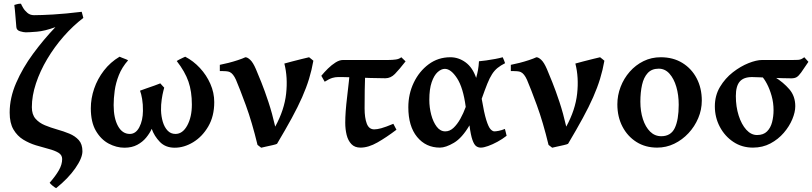

<svg xmlns="http://www.w3.org/2000/svg" viewBox="-20 -775 4344 1027"><path d="M425.8 -679.2Q370.6 -637.2 320.8 -580.6Q271 -523.9 232.7 -459.5Q194.3 -395 172.4 -328.9Q150.4 -262.7 150.4 -201.7Q150.4 -162.6 169.9 -140.1Q189.5 -117.7 220.2 -105Q251 -92.3 285.6 -82.5Q320.3 -72.8 351.1 -60.1Q381.8 -47.4 401.4 -25.6Q420.9 -3.9 420.9 34.2Q420.9 70.3 382.8 125Q344.7 179.7 280.3 231.4Q272.9 228 261.2 218.3Q249.5 208.5 245.6 202.6Q277.3 166.5 294.9 135.7Q312.5 105 312.5 75.7Q312.5 53.7 292.2 41.7Q272 29.8 240 21.5Q208 13.2 172.1 2.2Q136.2 -8.8 104.2 -28.3Q72.3 -47.9 52 -82.3Q31.7 -116.7 31.7 -172.9Q31.7 -251.5 66.4 -331.5Q101.1 -411.6 157 -487.5Q212.9 -563.5 276.4 -629.9Q219.2 -608.9 177.2 -605.5Q135.3 -602.1 118.2 -602.1Q106 -602.1 87.4 -607.7Q68.8 -613.3 67.4 -629.9Q67.4 -629.9 66.2 -644.8Q64.9 -659.7 63.2 -680.7Q61.5 -701.7 59.8 -720.7Q58.1 -739.7 56.6 -748.5Q61.5 -750 70.3 -752.4Q79.1 -754.9 84 -754.9Q86.4 -754.9 88.4 -755.1Q90.3 -755.4 92.3 -754.9Q94.7 -748.5 103.3 -733.6Q111.8 -718.8 126.5 -706.3Q141.1 -693.8 162.1 -693.8Q200.7 -693.8 264.6 -697.5Q328.6 -701.2 417 -711.9Q418 -706.1 421.4 -695.8Q424.8 -685.5 425.8 -679.2Z M1126 -229Q1126 -153.3 1094 -98.6Q1062 -43.9 1013.4 -14.4Q964.8 15.1 914.6 15.1Q865.2 15.1 835.2 -15.9Q805.2 -46.9 791.5 -85.9Q780.8 -62 761.7 -38.8Q742.7 -15.6 713.9 -0.2Q685.1 15.1 645.5 15.1Q603 15.1 561.5 -6.8Q520 -28.8 492.9 -75.2Q465.8 -121.6 465.8 -195.8Q465.8 -248.5 483.6 -300.8Q501.5 -353 535.9 -397.7Q570.3 -442.4 619.6 -471.7Q622.1 -470.2 632.3 -466.3Q642.6 -462.4 652.6 -458.5Q662.6 -454.6 665 -452.1Q632.3 -415 615.7 -373Q599.1 -331.1 593.5 -289.8Q587.9 -248.5 587.9 -212.9Q587.9 -143.1 611.1 -100.8Q634.3 -58.6 674.3 -58.6Q706.5 -58.6 725.3 -94.7Q744.1 -130.9 744.6 -181.6Q745.1 -217.8 740.2 -245.8Q735.4 -273.9 729 -290Q742.7 -295.4 764.4 -302.7Q786.1 -310.1 806.6 -317.4Q827.1 -324.7 837.4 -329.1Q841.3 -324.2 849.9 -315.2Q858.4 -306.2 858.4 -306.2Q858.4 -306.2 853.8 -288.6Q849.1 -271 845 -243.2Q840.8 -215.3 841.3 -184.6Q842.3 -152.3 850.8 -123.5Q859.4 -94.7 876.2 -76.7Q893.1 -58.6 918.5 -58.6Q957 -58.6 981.7 -104Q1006.3 -149.4 1006.3 -215.8Q1006.3 -285.6 988 -338.6Q969.7 -391.6 925.3 -448.7Q928.2 -451.2 938 -456.1Q947.8 -460.9 957.8 -465.8Q967.8 -470.7 970.7 -471.7Q1014.2 -449.2 1049.3 -411.4Q1084.5 -373.5 1105.2 -326.4Q1126 -279.3 1126 -229Z M1656.2 -450.2Q1647.5 -400.4 1633.1 -353.3Q1618.7 -306.2 1596.2 -255.1Q1573.7 -204.1 1540.8 -143.6Q1507.8 -83 1461.9 -5.9Q1457 -2.9 1439 1.2Q1420.9 5.4 1402.3 9.3Q1383.8 13.2 1377 15.1L1357.4 0Q1328.1 -121.6 1294.9 -212.2Q1261.7 -302.7 1242.2 -348.1Q1227.5 -380.9 1209 -389.6Q1201.7 -393.1 1189 -394Q1176.3 -395 1166 -395Q1155.8 -395 1155.8 -395V-428.2Q1176.3 -432.1 1202.1 -438.7Q1228 -445.3 1252.4 -453.4Q1276.9 -461.4 1292.5 -468.8Q1303.7 -468.8 1318.6 -454.8Q1333.5 -440.9 1348.6 -405.8Q1359.4 -380.9 1377.7 -335.2Q1396 -289.6 1416 -229Q1436 -168.5 1452.1 -97.7Q1501 -187 1510.5 -273.9Q1520 -360.8 1501 -435.1Q1516.1 -439.5 1542.5 -446.3Q1568.8 -453.1 1594.5 -459.5Q1620.1 -465.8 1633.3 -468.8Q1636.7 -466.3 1645 -459.5Q1653.3 -452.6 1656.2 -450.2Z M2149.4 -446.8Q2115.2 -402.8 2092.5 -379.6Q2069.8 -356.4 2041.5 -356.4Q2002.9 -356.4 1959.5 -357.9Q1916 -359.4 1876.7 -361.1Q1837.4 -362.8 1811.5 -362.8H1788.1Q1773.4 -362.8 1757.6 -358.2Q1741.7 -353.5 1716.8 -337.9L1698.7 -369.6Q1714.4 -388.7 1734.1 -408.2Q1753.9 -427.7 1774.9 -440.9Q1795.9 -454.1 1814.5 -454.1Q1855.5 -454.1 1901.1 -454.1Q1946.8 -454.1 1987.5 -454.1Q2028.3 -454.1 2055.2 -454.1Q2079.6 -454.1 2097.7 -456.8Q2115.7 -459.5 2126.5 -468.8ZM2100.6 -81.1Q2047.9 -41 1999.3 -13.2Q1950.7 14.6 1908.2 14.6Q1877.4 14.6 1859.6 -4.2Q1841.8 -22.9 1834.2 -53.2Q1826.7 -83.5 1826.7 -118.7Q1826.7 -174.3 1836.7 -256.3Q1846.7 -338.4 1855 -429.2L1936 -426.3Q1931.6 -348.1 1930.9 -293Q1930.2 -237.8 1930.2 -195.3Q1930.2 -144.5 1941.9 -113.8Q1953.6 -83 1981.9 -83Q1997.1 -83 2019.5 -89.1Q2042 -95.2 2084 -112.8Z M2333 14.6Q2257.8 14.6 2210.9 -42.7Q2164.1 -100.1 2164.1 -201.2Q2164.1 -272 2193.1 -332.8Q2222.2 -393.6 2272.9 -431.2Q2323.7 -468.8 2388.7 -468.8Q2433.1 -468.8 2470.5 -441.4Q2507.8 -414.1 2526.9 -358.4Q2533.2 -380.9 2536.9 -401.1Q2540.5 -421.4 2542 -447.3Q2556.2 -448.2 2580.3 -451.7Q2604.5 -455.1 2629.2 -459.7Q2653.8 -464.4 2668.9 -468.8Q2671.9 -463.9 2676 -452.6Q2680.2 -441.4 2681.6 -437Q2657.7 -424.8 2641.4 -411.6Q2625 -398.4 2612.1 -378.4Q2599.1 -358.4 2586.4 -326.7Q2573.7 -294.9 2556.6 -246.6Q2569.3 -170.4 2581.1 -133.1Q2592.8 -95.7 2603.8 -84Q2614.7 -72.3 2624.5 -72.3Q2632.3 -72.3 2647.7 -75.2Q2663.1 -78.1 2680.7 -85.4Q2682.1 -81.1 2685.1 -68.6Q2688 -56.2 2689.9 -48.8Q2667.5 -31.2 2641.1 -16.8Q2614.7 -2.4 2590.8 6.1Q2566.9 14.6 2551.8 14.6Q2538.1 14.6 2527.1 6.8Q2516.1 -1 2507.1 -26.4Q2498 -51.8 2491.2 -104.5Q2451.7 -37.1 2408 -11.2Q2364.3 14.6 2333 14.6ZM2361.8 -72.3Q2385.7 -72.3 2405.8 -91.1Q2425.8 -109.9 2442.4 -139.6Q2459 -169.4 2471.2 -203.1Q2457.5 -306.2 2424.8 -356.4Q2392.1 -406.7 2359.4 -406.7Q2340.3 -406.7 2321 -389.4Q2301.8 -372.1 2289.1 -335.4Q2276.4 -298.8 2276.4 -240.7Q2276.4 -200.2 2286.6 -161.4Q2296.9 -122.6 2315.9 -97.4Q2335 -72.3 2361.8 -72.3Z M3212.9 -450.2Q3204.1 -400.4 3189.7 -353.3Q3175.3 -306.2 3152.8 -255.1Q3130.4 -204.1 3097.4 -143.6Q3064.5 -83 3018.6 -5.9Q3013.7 -2.9 2995.6 1.2Q2977.5 5.4 2959 9.3Q2940.4 13.2 2933.6 15.1L2914.1 0Q2884.8 -121.6 2851.6 -212.2Q2818.4 -302.7 2798.8 -348.1Q2784.2 -380.9 2765.6 -389.6Q2758.3 -393.1 2745.6 -394Q2732.9 -395 2722.7 -395Q2712.4 -395 2712.4 -395V-428.2Q2732.9 -432.1 2758.8 -438.7Q2784.7 -445.3 2809.1 -453.4Q2833.5 -461.4 2849.1 -468.8Q2860.4 -468.8 2875.2 -454.8Q2890.1 -440.9 2905.3 -405.8Q2916 -380.9 2934.3 -335.2Q2952.6 -289.6 2972.7 -229Q2992.7 -168.5 3008.8 -97.7Q3057.6 -187 3067.1 -273.9Q3076.7 -360.8 3057.6 -435.1Q3072.8 -439.5 3099.1 -446.3Q3125.5 -453.1 3151.1 -459.5Q3176.8 -465.8 3189.9 -468.8Q3193.4 -466.3 3201.7 -459.5Q3210 -452.6 3212.9 -450.2Z M3733.9 -236.8Q3733.9 -188 3714.8 -143.1Q3695.8 -98.1 3662.6 -62.5Q3629.4 -26.9 3586.4 -6.1Q3543.5 14.6 3495.1 14.6Q3432.1 14.6 3384.3 -15.6Q3336.4 -45.9 3309.3 -98.1Q3282.2 -150.4 3282.2 -216.8Q3282.2 -265.1 3299.6 -310.3Q3316.9 -355.5 3348.4 -391.4Q3379.9 -427.2 3422.1 -448Q3464.4 -468.8 3514.2 -468.8Q3580.6 -468.8 3629.9 -438.5Q3679.2 -408.2 3706.5 -356Q3733.9 -303.7 3733.9 -236.8ZM3610.4 -214.8Q3610.4 -266.6 3597.7 -310.3Q3585 -354 3561 -380.9Q3537.1 -407.7 3503.4 -407.7Q3466.3 -407.7 3444.8 -384.5Q3423.3 -361.3 3414.3 -321.3Q3405.3 -281.2 3405.3 -231Q3405.3 -179.7 3418.9 -137.7Q3432.6 -95.7 3457.5 -71Q3482.4 -46.4 3517.1 -46.4Q3568.4 -46.4 3589.4 -90.3Q3610.4 -134.3 3610.4 -214.8Z M4212.9 -356Q4195.3 -356 4164.6 -356.9Q4133.8 -357.9 4100.3 -359.1Q4066.9 -360.4 4040 -361.6Q4013.2 -362.8 4002.4 -362.8Q3957.5 -362.8 3936.8 -338.6Q3916 -314.5 3916 -261.2Q3916 -204.1 3931.2 -156.7Q3946.3 -109.4 3971.9 -81.1Q3997.6 -52.7 4029.3 -52.7Q4063.5 -52.7 4082.8 -72Q4102.1 -91.3 4109.9 -121.8Q4117.7 -152.3 4117.7 -185.5Q4117.7 -225.6 4107.4 -262Q4097.2 -298.3 4082.5 -326.2Q4067.9 -354 4053.7 -368.2H4053.2Q4054.2 -368.2 4069.1 -368.4Q4084 -368.7 4101.1 -367.7Q4118.2 -366.7 4124.5 -362.8Q4170.4 -334.5 4202.1 -297.6Q4233.9 -260.7 4233.9 -207Q4233.9 -175.3 4218 -137.2Q4202.1 -99.1 4172.4 -64.5Q4142.6 -29.8 4100.8 -7.6Q4059.1 14.6 4007.3 14.6Q3948.7 14.6 3902.8 -15.9Q3856.9 -46.4 3830.3 -96.7Q3803.7 -147 3803.7 -206.1Q3803.7 -264.2 3831.3 -310.3Q3858.9 -356.4 3900.1 -388.4Q3941.4 -420.4 3983.9 -437.3Q4026.4 -454.1 4056.2 -454.1Q4097.7 -454.1 4138.7 -454.1Q4179.7 -454.1 4220.2 -454.1Q4239.7 -454.1 4249.3 -454.8Q4258.8 -455.6 4265.4 -458.5Q4272 -461.4 4282.2 -468.8L4304.2 -444.3Q4278.8 -405.8 4265.1 -387Q4251.5 -368.2 4240.7 -362.1Q4230 -356 4212.9 -356Z"/></svg>

Font: Gentium Plus
Style: Bold
Weight: 700
Designer: Victor Gaultney, Annie Olsen, Iska Routamaa, Becca Hirsbrunner
Foundry: SIL International
Version: Version 6.101